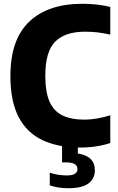

<svg xmlns="http://www.w3.org/2000/svg" viewBox="-20 -770 624 1015"><path d="M406 10Q288 10 205 -29Q122 -68 78.5 -151.2Q35 -234.5 35 -368Q35 -561 134.5 -655.5Q234 -750 415.5 -750Q494 -750 563 -733.5V-587Q531 -594.5 498 -598.5Q465 -602.5 430 -602.5Q324 -602.5 271.8 -549.8Q219.5 -497 219.5 -370Q219.5 -283 242.2 -232.2Q265 -181.5 311 -159.5Q357 -137.5 427 -137.5Q459 -137.5 493 -143.5Q527 -149.5 563 -160.5V-14Q531.5 -3 489.8 3.5Q448 10 406 10ZM341 225Q313 225 288.5 221Q264 217 243 210V143Q264.5 150.5 288.5 154Q312.5 157.5 332 157.5Q389.5 157.5 389.5 124Q389.5 88.5 330.5 88.5H308V-10H391.5V41.5Q481.5 55 481.5 130.5Q481.5 174 448 199.5Q414.5 225 341 225Z"/></svg>

Font: Encode Sans Semi Condensed ExtraBold
Style: Regular
Weight: 800
Width: 4
Designer: Multiple Designers
Foundry: Impallari Type
Version: Version 3.000; ttfautohint (v1.8.3) -l 8 -r 50 -G 200 -x 14 